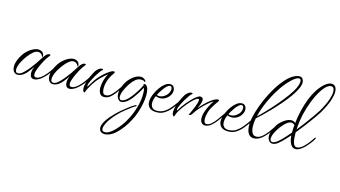

<svg xmlns="http://www.w3.org/2000/svg" viewBox="-92 -907 2701 1525"><g transform="rotate(15 1258.5 -144.0)"><path d="M180 7Q162 7 153.5 -5Q145 -17 145 -36Q145 -49 148 -62Q149 -64 151 -71.5Q153 -79 157 -89Q143 -67 121.5 -40.5Q100 -14 74 -1Q59 6 44 6Q24 6 12 -9.5Q0 -25 0 -53Q0 -76 10 -102.5Q20 -129 39 -157Q51 -175 70 -192Q89 -209 111 -220Q133 -231 153 -231Q173 -231 187 -220Q201 -209 202 -187Q202 -184 199.5 -182.5Q197 -181 195 -185Q183 -212 156 -212Q138 -212 118 -195.5Q98 -179 79 -154Q60 -129 46 -104Q34 -82 28.5 -64Q23 -46 23 -33Q23 -6 44 -6Q55 -6 68 -13Q80 -20 97.5 -38Q115 -56 132.5 -78Q150 -100 164.5 -121Q179 -142 186 -154Q201 -179 217 -198Q233 -217 249 -217Q257 -217 257 -213Q257 -209 253 -205Q233 -181 215.5 -148.5Q198 -116 186.5 -87Q175 -58 173 -43Q170 -11 192 -11Q195 -11 198 -11.5Q201 -12 205 -13Q226 -20 246 -39Q266 -58 283 -80.5Q300 -103 311 -120Q314 -124 316 -124Q319 -124 319 -119Q319 -116 316 -111Q309 -101 303 -91.5Q297 -82 291 -74Q289 -70 286 -67Q283 -64 280 -60Q267 -44 246.5 -25.5Q226 -7 206 1Q191 7 180 7Z M471 7Q453 7 444.5 -5Q436 -17 436 -36Q436 -49 439 -62Q440 -64 442 -71.5Q444 -79 448 -89Q434 -67 412.5 -40.5Q391 -14 365 -1Q350 6 335 6Q315 6 303 -9.5Q291 -25 291 -53Q291 -76 301 -102.5Q311 -129 330 -157Q342 -175 361 -192Q380 -209 402 -220Q424 -231 444 -231Q464 -231 478 -220Q492 -209 493 -187Q493 -184 490.5 -182.5Q488 -181 486 -185Q474 -212 447 -212Q429 -212 409 -195.5Q389 -179 370 -154Q351 -129 337 -104Q325 -82 319.5 -64Q314 -46 314 -33Q314 -6 335 -6Q346 -6 359 -13Q371 -20 388.5 -38Q406 -56 423.5 -78Q441 -100 455.5 -121Q470 -142 477 -154Q492 -179 508 -198Q524 -217 540 -217Q548 -217 548 -213Q548 -209 544 -205Q524 -181 506.5 -148.5Q489 -116 477.5 -87Q466 -58 464 -43Q461 -11 483 -11Q486 -11 489 -11.5Q492 -12 496 -13Q517 -20 537 -39Q557 -58 574 -80.5Q591 -103 602 -120Q605 -124 607 -124Q610 -124 610 -119Q610 -116 607 -111Q600 -101 594 -91.5Q588 -82 582 -74Q580 -70 577 -67Q574 -64 571 -60Q558 -44 537.5 -25.5Q517 -7 497 1Q482 7 471 7Z M592 4Q589 4 586 0Q578 -9 578 -29Q578 -50 585.5 -76.5Q593 -103 603 -125Q613 -146 621.5 -162Q630 -178 633 -182Q644 -196 656 -205Q668 -214 680 -214Q686 -214 689.5 -211Q693 -208 690 -206Q682 -202 669 -184.5Q656 -167 642 -144Q633 -128 619 -101Q605 -74 603 -55Q603 -47 607 -48L632 -89Q653 -124 687 -158Q721 -192 760 -214Q764 -216 768.5 -217Q773 -218 777 -218Q786 -218 786 -212Q786 -210 781 -202Q760 -174 748 -143.5Q736 -113 733 -77Q732 -55 737.5 -36.5Q743 -18 762 -18Q784 -18 804 -36Q824 -54 841.5 -78.5Q859 -103 872 -122Q874 -125 875 -125Q878 -125 878 -119Q878 -114 874 -107Q859 -85 841 -60Q823 -35 801.5 -18Q780 -1 753 -1Q728 -1 717 -20Q706 -39 706 -66Q706 -95 715.5 -128Q725 -161 738 -183Q712 -164 684 -135.5Q656 -107 636 -75Q629 -62 617 -42Q605 -22 601 -10Q600 -6 599 -3.5Q598 -1 597 1Q596 4 592 4Z M834 283Q806 283 794 264Q788 253 788 241Q788 228 793 214.5Q798 201 806 187Q820 164 839 142Q858 120 876.5 102Q895 84 907 74Q928 57 956.5 34Q985 11 1015 -5Q1017 -6 1019 -6Q1022 -6 1022 -3Q1022 3 1017 5Q1004 12 984 26.5Q964 41 945 56.5Q926 72 912 84Q902 93 885 111Q868 129 850.5 151.5Q833 174 821 197Q817 205 812 218.5Q807 232 807 244Q807 254 812.5 260.5Q818 267 831 267Q852 267 873.5 252.5Q895 238 914.5 217Q934 196 950 174.5Q966 153 975 137Q1011 78 1031.5 6.5Q1052 -65 1047 -127Q1046 -134 1045 -140.5Q1044 -147 1042 -154Q1040 -151 1038 -148Q1036 -145 1033 -141Q1026 -126 1014 -107.5Q1002 -89 991.5 -74Q981 -59 977 -54Q953 -25 932.5 -12Q912 1 897 1Q877 1 866 -16.5Q855 -34 855 -59Q855 -105 890 -161Q907 -187 937 -209.5Q967 -232 996 -232Q1020 -232 1037 -212Q1040 -208 1038.5 -202.5Q1037 -197 1033 -201Q1029 -207 1020.5 -209Q1012 -211 1004 -211Q979 -211 958 -193.5Q937 -176 921.5 -152.5Q906 -129 896 -109Q874 -65 874 -39Q874 -12 894 -12Q907 -12 925.5 -24.5Q944 -37 966 -65Q971 -71 983 -87.5Q995 -104 1009 -127Q1023 -150 1033 -172Q1033 -173 1033.5 -173Q1034 -173 1034 -174Q1033 -175 1031 -179V-180Q1031 -184 1040 -184Q1048 -184 1052 -180Q1064 -170 1069.5 -149.5Q1075 -129 1075 -103Q1075 -69 1067 -29.5Q1059 10 1046.5 47Q1034 84 1018 113Q1000 149 975.5 182.5Q951 216 923.5 241Q896 266 869 276Q851 283 834 283Z M1188 8Q1147 8 1128 -10.5Q1109 -29 1109 -60Q1109 -68 1110.5 -76.5Q1112 -85 1114 -94Q1119 -112 1130.5 -136Q1142 -160 1159 -183Q1176 -206 1196 -221Q1216 -236 1238 -236Q1256 -236 1265.5 -223Q1275 -210 1275 -192Q1275 -173 1263.5 -153.5Q1252 -134 1233 -122Q1211 -107 1183 -107Q1165 -107 1150 -114Q1135 -84 1135 -55Q1135 -34 1147 -19Q1159 -4 1187 -4Q1221 -4 1247 -20.5Q1273 -37 1295.5 -64Q1318 -91 1339 -122Q1342 -125 1343 -125Q1346 -125 1346 -120Q1346 -115 1343 -110Q1325 -82 1302.5 -55Q1280 -28 1252 -10Q1224 8 1188 8ZM1173 -121Q1199 -121 1222 -139Q1233 -147 1241 -158Q1249 -169 1252 -180Q1255 -191 1255 -199Q1255 -222 1238 -222Q1227 -222 1213 -209Q1201 -198 1188.5 -181Q1176 -164 1167 -148.5Q1158 -133 1155 -126Q1162 -121 1173 -121Z M1585 10Q1569 10 1557 -3Q1545 -16 1545 -44Q1545 -65 1553.5 -91.5Q1562 -118 1576 -145Q1590 -172 1605 -193Q1585 -182 1557.5 -158Q1530 -134 1505 -105.5Q1480 -77 1466 -52Q1461 -43 1449.5 -39.5Q1438 -36 1440 -40Q1441 -41 1448.5 -57.5Q1456 -74 1464 -92Q1472 -110 1474 -116Q1482 -136 1485.5 -149.5Q1489 -163 1489 -170Q1489 -181 1481 -181Q1472 -181 1455.5 -167.5Q1439 -154 1423.5 -137.5Q1408 -121 1401 -112Q1391 -100 1377.5 -81.5Q1364 -63 1352.5 -44Q1341 -25 1337 -10Q1336 -6 1335 -3.5Q1334 -1 1333 1Q1329 8 1322 0Q1314 -9 1314 -29Q1314 -50 1321.5 -76.5Q1329 -103 1339 -125Q1349 -146 1357.5 -162Q1366 -178 1369 -182Q1380 -196 1392 -205Q1404 -214 1416 -214Q1422 -214 1425.5 -211Q1429 -208 1426 -206Q1418 -202 1405 -184.5Q1392 -167 1378 -144Q1369 -128 1355 -101Q1341 -74 1339 -55Q1339 -47 1343 -48Q1355 -68 1366.5 -85Q1378 -102 1393 -120Q1408 -138 1427 -157.5Q1446 -177 1464.5 -190.5Q1483 -204 1494 -203Q1507 -202 1512 -195Q1517 -188 1517 -178Q1517 -162 1510 -145Q1503 -128 1498 -117L1494 -107Q1509 -127 1531 -149Q1553 -171 1576 -188.5Q1599 -206 1616 -212Q1626 -216 1635 -216Q1644 -216 1644 -210Q1644 -208 1639 -200Q1616 -169 1598 -137Q1580 -105 1574 -65Q1573 -59 1572.5 -53.5Q1572 -48 1572 -43Q1572 -27 1577 -15.5Q1582 -4 1595 -4Q1614 -4 1634 -21.5Q1654 -39 1674 -66.5Q1694 -94 1713 -122Q1715 -125 1716 -125Q1719 -125 1719 -120Q1719 -114 1714 -106Q1697 -80 1676.5 -53Q1656 -26 1633 -8Q1610 10 1585 10Z M1777 8Q1736 8 1717 -10.5Q1698 -29 1698 -60Q1698 -68 1699.5 -76.5Q1701 -85 1703 -94Q1708 -112 1719.5 -136Q1731 -160 1748 -183Q1765 -206 1785 -221Q1805 -236 1827 -236Q1845 -236 1854.5 -223Q1864 -210 1864 -192Q1864 -173 1852.5 -153.5Q1841 -134 1822 -122Q1800 -107 1772 -107Q1754 -107 1739 -114Q1724 -84 1724 -55Q1724 -34 1736 -19Q1748 -4 1776 -4Q1810 -4 1836 -20.5Q1862 -37 1884.5 -64Q1907 -91 1928 -122Q1931 -125 1932 -125Q1935 -125 1935 -120Q1935 -115 1932 -110Q1914 -82 1891.5 -55Q1869 -28 1841 -10Q1813 8 1777 8ZM1762 -121Q1788 -121 1811 -139Q1822 -147 1830 -158Q1838 -169 1841 -180Q1844 -191 1844 -199Q1844 -222 1827 -222Q1816 -222 1802 -209Q1790 -198 1777.5 -181Q1765 -164 1756 -148.5Q1747 -133 1744 -126Q1751 -121 1762 -121Z M1986 8Q1962 8 1948 -7.5Q1934 -23 1929 -47Q1924 -71 1925 -96Q1928 -139 1944 -194Q1960 -249 1985.5 -306.5Q2011 -364 2042.5 -415Q2074 -466 2109 -503Q2144 -540 2178 -554Q2189 -559 2197 -560.5Q2205 -562 2212 -562Q2236 -562 2244 -539Q2248 -531 2248 -519Q2248 -495 2232 -463Q2218 -434 2192 -397.5Q2166 -361 2133.5 -323.5Q2101 -286 2068 -251.5Q2035 -217 2007 -190Q1979 -163 1962 -149Q1956 -116 1956 -87Q1956 -56 1966.5 -33Q1977 -10 2002 -10Q2026 -10 2049 -29Q2072 -48 2091.5 -74Q2111 -100 2124 -120Q2128 -124 2129 -124Q2132 -124 2132 -119Q2132 -115 2129 -110Q2111 -82 2089 -55Q2067 -28 2041 -10Q2015 8 1986 8ZM1966 -166Q1988 -186 2023.5 -223Q2059 -260 2097.5 -305Q2136 -350 2168 -393.5Q2200 -437 2215 -471Q2221 -483 2225 -497Q2229 -511 2229 -523Q2229 -545 2213 -545Q2191 -545 2154 -510Q2113 -472 2075 -413.5Q2037 -355 2008.5 -290.5Q1980 -226 1966 -166Z M2142 11Q2122 11 2110.5 -5Q2099 -21 2099 -45Q2099 -66 2109 -90.5Q2119 -115 2135 -140Q2151 -163 2181 -185Q2211 -207 2239 -208Q2250 -208 2259.5 -204.5Q2269 -201 2274 -193Q2279 -243 2292 -298.5Q2305 -354 2325 -404Q2361 -494 2417 -544Q2447 -571 2475 -571Q2494 -571 2505.5 -556.5Q2517 -542 2517 -513Q2517 -484 2501.5 -438.5Q2486 -393 2450 -331Q2440 -315 2416.5 -281Q2393 -247 2361.5 -205.5Q2330 -164 2297 -124Q2296 -80 2304 -45.5Q2312 -11 2337 -11Q2340 -11 2343 -11.5Q2346 -12 2349 -13Q2370 -20 2390 -39Q2410 -58 2427 -81Q2444 -104 2455 -121Q2459 -125 2460 -125Q2463 -125 2463 -120Q2463 -115 2460 -110Q2440 -76 2409 -43Q2378 -10 2350 1Q2339 5 2329 5Q2301 5 2286.5 -24Q2272 -53 2270 -92Q2240 -58 2213 -31.5Q2186 -5 2168 4Q2154 11 2142 11ZM2298 -148Q2329 -186 2357 -224Q2385 -262 2406.5 -292.5Q2428 -323 2437 -338Q2472 -398 2487 -441Q2502 -484 2502 -510Q2502 -551 2475 -551Q2454 -551 2429 -526Q2411 -508 2389.5 -471.5Q2368 -435 2351 -391Q2329 -335 2314 -271Q2311 -258 2305.5 -223.5Q2300 -189 2298 -148ZM2138 -1Q2148 -1 2161 -8Q2179 -17 2208 -46.5Q2237 -76 2269 -114Q2269 -144 2272 -178Q2268 -182 2262.5 -185Q2257 -188 2253 -189Q2250 -190 2243 -190Q2226 -189 2207 -173.5Q2188 -158 2170.5 -136Q2153 -114 2140 -91Q2118 -51 2118 -27Q2118 -1 2138 -1Z"/></g></svg>

Font: Waterfall
Style: Regular
Weight: 400
Designer: Robert E. Leuschke
Foundry: Robert E. Leuschke
Version: Version 1.010; ttfautohint (v1.8.3)